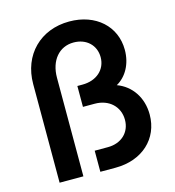

<svg xmlns="http://www.w3.org/2000/svg" viewBox="-107 -806 818 897"><g transform="rotate(-15 302.0 -358.0)"><path d="M71 -477V0H186V-477C186 -560 233 -616 303 -616C365 -616 408 -575 408 -517C408 -457 361 -415 293 -415H268V-314H325C394 -314 442 -269 442 -205C442 -144 397 -102 332 -102H268V0H342C471 0 560 -82 560 -199C560 -282 515 -346 447 -371C495 -398 526 -453 526 -521C526 -635 437 -716 309 -716C169 -716 71 -618 71 -477Z"/></g></svg>

Font: Uncut Sans Semibold
Style: Regular
Weight: 600
Designer: Kasper Nordkvist
Foundry: UNCUT.wtf
Version: Version 1.304;Glyphs 3.2 (3246)